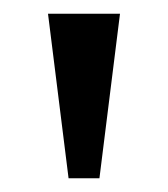

<svg xmlns="http://www.w3.org/2000/svg" viewBox="-20 -734 245 280"><path d="M80 -474H125L155 -714H50Z"/></svg>

Font: Noto Serif Armenian ExtraCondensed Medium
Style: Regular
Weight: 500
Width: 2
Designer: Monotype Design Team
Foundry: Monotype Imaging Inc.
Version: Version 2.008